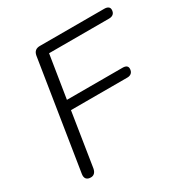

<svg xmlns="http://www.w3.org/2000/svg" viewBox="-157 -798 897 931"><g transform="rotate(-30 291.0 -332.0)"><path d="M88 6C104 6 116 -4 120 -26L167 -325H483C503 -325 515 -337 515 -357C515 -371 505 -378 486 -378H175L213 -617H549C570 -617 582 -628 582 -648C582 -663 571 -670 552 -670H192C171 -670 158 -660 154 -638L58 -31C54 -7 65 6 88 6Z"/></g></svg>

Font: SN Pro Light
Style: Italic
Weight: 300
Italic angle: -8.99998°
Designer: Tobias Whetton
Foundry: Supernotes
Version: Version 1.001;Glyphs 3.2 (3249)